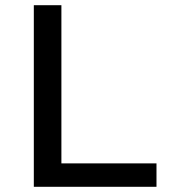

<svg xmlns="http://www.w3.org/2000/svg" viewBox="-20 -718 690 738"><path d="M110 0V-698H216V-90H581.5V0Z"/></svg>

Font: Azeret Mono Thin
Style: Regular
Weight: 100
Designer: Martin Vácha
Foundry: Displaay
Version: Version 1.002